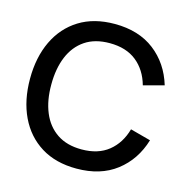

<svg xmlns="http://www.w3.org/2000/svg" viewBox="-109 -841 948 962"><g transform="rotate(15 365.0 -360.0)"><path d="M370.5 15Q262.5 15 186.5 -32.2Q110.5 -79.5 70.2 -164Q30 -248.5 30 -360Q30 -471.5 70.2 -556Q110.5 -640.5 186.5 -687.8Q262.5 -735 370.5 -735Q495 -735 576.8 -672Q658.5 -609 690.5 -502.5L584.5 -474Q563.5 -549.5 509.8 -592.5Q456 -635.5 370.5 -635.5Q294 -635.5 243 -601Q192 -566.5 166.2 -504.5Q140.5 -442.5 140.5 -360Q140 -277.5 165.8 -215.5Q191.5 -153.5 242.8 -119Q294 -84.5 370.5 -84.5Q456 -84.5 509.8 -127.8Q563.5 -171 584.5 -246L690.5 -217.5Q658.5 -111 576.8 -48Q495 15 370.5 15Z"/></g></svg>

Font: Manrope ExtraLight SemiBold
Style: Regular
Weight: 600
Version: Version 4.504